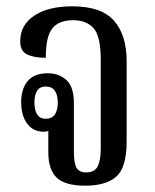

<svg xmlns="http://www.w3.org/2000/svg" viewBox="-20 -578 490 608"><path d="M250 10Q186 10 159.5 -15.5Q133 -41 133 -96V-163Q127 -161 118 -161Q85 -161 66 -186.5Q47 -212 47 -255Q47 -296 67.5 -321Q88 -346 131 -346Q167 -346 190.5 -324.5Q214 -303 214 -251V-98Q214 -61 222.5 -46.5Q231 -32 253 -32Q280 -32 289.5 -51.5Q299 -71 299 -108V-389Q299 -463 276.5 -488.5Q254 -514 211 -514Q167 -514 146 -488.5Q125 -463 125 -395Q88 -395 66 -405.5Q44 -416 44 -447Q44 -499 88.5 -528.5Q133 -558 209 -558Q301 -558 341 -512.5Q381 -467 381 -385V-130Q381 -48 348.5 -19Q316 10 250 10ZM125 -202Q145 -202 154 -216Q163 -230 163 -253Q163 -276 154 -290Q145 -304 125 -304Q106 -304 97.5 -290.5Q89 -277 89 -254Q89 -230 97.5 -216Q106 -202 125 -202Z"/></svg>

Font: Noto Serif Thai ExtraCondensed
Style: Regular
Weight: 400
Width: 2
Designer: Monotype Design Team
Foundry: Monotype Imaging Inc.
Version: Version 2.002; ttfautohint (v1.8.4.7-5d5b)